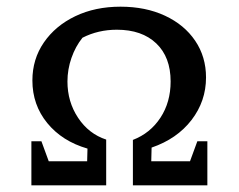

<svg xmlns="http://www.w3.org/2000/svg" viewBox="-20 -555 715 575"><path d="M74 0V-132H104L126 -72H241L242 -110Q166 -132 121.5 -186.5Q77 -241 77 -314Q77 -378 111.5 -428Q146 -478 205.5 -506.5Q265 -535 341 -535Q416 -535 474 -508Q532 -481 564.5 -433Q597 -385 597 -323Q597 -252 553.5 -195.5Q510 -139 434 -113L433 -72H549L571 -132H601V0H378V-136Q430 -156 460.5 -202.5Q491 -249 491 -311Q491 -384 448 -425Q405 -466 330 -466Q274 -466 227 -442Q206 -416 194 -381.5Q182 -347 182 -311Q182 -250 214 -202Q246 -154 298 -137V0Z"/></svg>

Font: Piazzolla SC Medium
Style: Regular
Weight: 500
Designer: Juan Pablo del Peral
Foundry: Huerta Tipografica
Version: Version 1.330